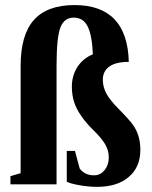

<svg xmlns="http://www.w3.org/2000/svg" viewBox="-20 -724 596 754"><path d="M262.2 -383.3Q262.2 -427.2 284.2 -461.2Q306.2 -495.1 344.7 -510.7Q341.8 -583.5 324.7 -619.1Q307.6 -654.8 269.5 -654.8Q231.9 -654.8 217 -615.5Q202.1 -576.2 202.1 -464.8V0H21V-32.2L61 -43.9V-464.8Q61 -587.4 113.3 -645.8Q165.5 -704.1 272.5 -704.1Q480 -704.1 485.8 -481Q435.5 -481 409.7 -462.9Q383.8 -444.8 383.8 -410.6Q383.8 -383.3 397.2 -357.7Q410.6 -332 445.8 -296.4Q488.8 -252.9 502.9 -232.7Q517.1 -212.4 524.2 -188Q531.2 -163.6 531.2 -135.3Q531.2 -67.9 485.8 -29.1Q440.4 9.8 361.3 9.8Q328.1 9.8 292.2 3.4Q256.3 -2.9 242.2 -10.3V-131.3H274.4L293 -62Q314 -35.6 347.2 -35.6H352.1Q376 -36.6 391.6 -56.9Q407.2 -77.1 407.2 -105.5Q407.2 -133.8 392.1 -158.9Q377 -184.1 340.8 -218.8Q320.3 -238.8 299.8 -267.6Q279.3 -296.4 270.8 -324.2Q262.2 -352.1 262.2 -383.3Z"/></svg>

Font: Tinos
Style: Bold
Weight: 700
Designer: Steve Matteson
Foundry: Monotype Imaging Inc.
Version: Version 1.23